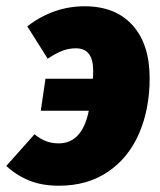

<svg xmlns="http://www.w3.org/2000/svg" viewBox="-59 -573 510 612"><path d="M418 -324Q418 -225 384 -147Q350 -69 284.5 -25Q219 19 129 19Q76 19 35.5 3Q-5 -13 -39 -44L51 -145Q71 -129 89 -122.5Q107 -116 128 -116Q203 -116 224 -220H71L86 -322H237Q238 -333 238 -348Q238 -419 183 -419Q160 -419 139.5 -411Q119 -403 93 -386L28 -489Q111 -553 211 -553Q309 -553 363.5 -492.5Q418 -432 418 -324Z"/></svg>

Font: Fira Sans Condensed Black
Style: Italic
Weight: 900
Width: 3
Italic angle: -8°
Designer: Carrois Corporate & Edenspiekermann AG
Foundry: Carrois Corporate GbR & Edenspiekermann AG
Version: Version 4.203